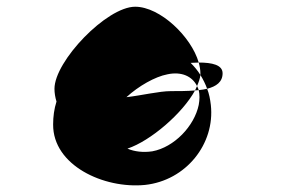

<svg xmlns="http://www.w3.org/2000/svg" viewBox="-20 -898 843 571"><path d="M138 -528C137 -406 289 -336 411 -348C533 -361 620 -470 607 -586C605 -603 602 -619 596 -634C588 -632 580 -631 571 -630C574 -617 574 -602 571 -586C558 -523 498 -460 433 -448C406 -444 380 -447 359 -456C428 -479 523 -561 560 -629C536 -627 510 -627 488 -627C454 -627 400 -614 356 -609C392 -642 441 -670 478 -677C520 -686 552 -671 566 -642C571 -654 575 -665 576 -675C568 -688 558 -700 547 -711C555 -711 563 -712 571 -712C549 -789 456 -878 382 -878C297 -878 142 -716 142 -634C142 -622 144 -609 148 -596C141 -574 138 -551 138 -528ZM560 -629C564 -629 567 -630 571 -630C570 -634 568 -638 566 -642C564 -638 562 -633 560 -629ZM571 -712C574 -701 576 -690 576 -680V-675C584 -662 591 -648 596 -634C623 -641 642 -654 642 -680C642 -705 611 -712 571 -712Z"/></svg>

Font: Ampere
Style: Regular
Weight: 400
Version: Version 1